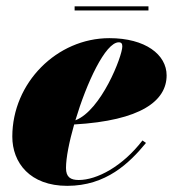

<svg xmlns="http://www.w3.org/2000/svg" viewBox="-20 -594 572 624"><path d="M222.5 -573.5V-560H462.5V-573.5ZM194.5 -48C194.5 -81.5 205 -133.5 221 -189.5C438.5 -202 521.5 -266.5 521.5 -349C521.5 -416.5 452.5 -470 335.5 -470C165 -470 20 -325 20 -150C20 -65 77.5 10 198.5 10C325 10 400.5 -64 454.5 -129.5L443 -137.5C378 -53 295 -9 236 -9C209.5 -9 194.5 -18 194.5 -48ZM366 -456.5C375 -456.5 377.5 -451.5 377.5 -443C377.5 -411.5 309 -235 225 -203C261 -323.5 322.5 -456.5 366 -456.5Z"/></svg>

Font: Bodoni* 16pt Fatface
Style: Italic
Weight: 900
Italic angle: -13°
Version: Version 2.3